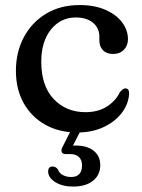

<svg xmlns="http://www.w3.org/2000/svg" viewBox="-20 -500 550 742"><path d="M474.5 -348.5Q474.5 -324 458.8 -307.8Q443 -291.5 417 -291.5Q391.5 -291.5 377.8 -306Q364 -320.5 364 -344V-358.5Q364 -391.5 339.5 -412Q315 -432.5 272.5 -432.5Q214.5 -432.5 177 -386Q139.5 -339.5 139.5 -262Q139.5 -167.5 187.8 -117Q236 -66.5 310 -66.5Q359.5 -66.5 393.5 -88.5Q427.5 -110.5 443 -143.5Q456 -158.5 464.5 -158.5Q479.5 -158 479 -137.5Q476.5 -97.5 450.5 -63.5Q424.5 -29.5 380.2 -8.8Q336 12 279 12Q208.5 12 155 -18Q101.5 -48 71.5 -101.5Q41.5 -155 41.5 -226.5Q41.5 -298.5 72 -356Q102.5 -413.5 158 -447Q213.5 -480.5 288 -480.5Q345.5 -480.5 387.5 -462Q429.5 -443.5 452 -413.5Q474.5 -383.5 474.5 -348.5ZM260 -7.5H298L262 62.5Q267 62.5 272.5 62.5Q317 62.5 342.2 82.8Q367.5 103 367.5 138.5Q367.5 176 339.5 198.5Q311.5 221 262.5 221Q221.5 221 194.2 204.2Q167 187.5 166 163.5Q166 143.5 183 143.5Q195 143 203.5 154.5Q210 170.5 224 177.2Q238 184 255 184Q297 184 297 138.5Q297 119 285.5 107.2Q274 95.5 251.5 95.5H234Q222 95.5 218.8 88Q215.5 80.5 220.5 70Z"/></svg>

Font: Fraunces 9pt S050
Style: Regular
Weight: 400
Version: Version 1.000; ttfautohint (v1.8.3)